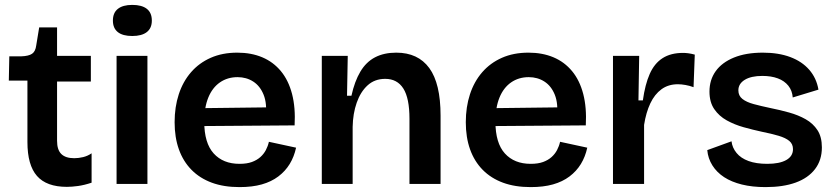

<svg xmlns="http://www.w3.org/2000/svg" viewBox="-20 -751 3410 784"><path d="M253 12Q170 12 131 -32.5Q92 -77 92 -171V-422H16L18 -521H67Q97 -522 111 -531.5Q125 -541 128 -566L140 -639H213V-523H351V-418H213V-176Q213 -139 230.5 -122Q248 -105 283 -105Q301 -105 319.5 -109.5Q338 -114 354 -125V-5Q324 5 298.5 8.5Q273 12 253 12Z M456 0V-523H582V0ZM520 -604Q481 -604 461 -620Q441 -636 441 -667Q441 -699 461.5 -715Q482 -731 520 -731Q559 -731 579.5 -715Q600 -699 600 -667Q600 -636 579.5 -620Q559 -604 520 -604Z M958 13Q894 13 845 -5Q796 -23 762 -57.5Q728 -92 710.5 -141Q693 -190 693 -252Q693 -314 710 -366Q727 -418 760 -456Q793 -494 840.5 -515Q888 -536 949 -536Q1006 -536 1051 -517Q1096 -498 1127 -460.5Q1158 -423 1172.5 -367.5Q1187 -312 1183 -239L774 -236V-309L1108 -313L1065 -272Q1071 -328 1056.5 -364Q1042 -400 1014 -418Q986 -436 950 -436Q909 -436 878 -414.5Q847 -393 830.5 -352.5Q814 -312 814 -254Q814 -167 852.5 -124.5Q891 -82 958 -82Q988 -82 1008.5 -89.5Q1029 -97 1043 -109.5Q1057 -122 1065.5 -138Q1074 -154 1078 -172L1189 -148Q1181 -111 1163 -81.5Q1145 -52 1116.5 -30.5Q1088 -9 1049 2Q1010 13 958 13Z M1294 0V-317V-523H1400L1397 -360H1415Q1428 -419 1451.5 -458.5Q1475 -498 1511.5 -517Q1548 -536 1598 -536Q1687 -536 1733 -473Q1779 -410 1779 -279V0H1652V-266Q1652 -350 1627 -389.5Q1602 -429 1553 -429Q1510 -429 1481 -402.5Q1452 -376 1436.5 -331.5Q1421 -287 1420 -233V0Z M2147 13Q2083 13 2034 -5Q1985 -23 1951 -57.5Q1917 -92 1899.5 -141Q1882 -190 1882 -252Q1882 -314 1899 -366Q1916 -418 1949 -456Q1982 -494 2029.5 -515Q2077 -536 2138 -536Q2195 -536 2240 -517Q2285 -498 2316 -460.5Q2347 -423 2361.5 -367.5Q2376 -312 2372 -239L1963 -236V-309L2297 -313L2254 -272Q2260 -328 2245.5 -364Q2231 -400 2203 -418Q2175 -436 2139 -436Q2098 -436 2067 -414.5Q2036 -393 2019.5 -352.5Q2003 -312 2003 -254Q2003 -167 2041.5 -124.5Q2080 -82 2147 -82Q2177 -82 2197.5 -89.5Q2218 -97 2232 -109.5Q2246 -122 2254.5 -138Q2263 -154 2267 -172L2378 -148Q2370 -111 2352 -81.5Q2334 -52 2305.5 -30.5Q2277 -9 2238 2Q2199 13 2147 13Z M2483 0V-263V-523H2590L2587 -341H2605Q2614 -406 2633 -449Q2652 -492 2685.5 -513.5Q2719 -535 2769 -535Q2779 -535 2790.5 -533.5Q2802 -532 2817 -528L2812 -395Q2796 -401 2779 -404Q2762 -407 2748 -407Q2709 -407 2681 -386.5Q2653 -366 2635.5 -329Q2618 -292 2610 -241V0Z M3106 13Q3052 13 3009.5 2.5Q2967 -8 2937 -27.5Q2907 -47 2889 -75.5Q2871 -104 2868 -138L2967 -174Q2970 -148 2987.5 -126.5Q3005 -105 3036.5 -93.5Q3068 -82 3113 -82Q3163 -82 3190.5 -97.5Q3218 -113 3218 -142Q3218 -163 3203 -175.5Q3188 -188 3159.5 -196.5Q3131 -205 3091 -213Q3054 -221 3016.5 -231.5Q2979 -242 2947.5 -259.5Q2916 -277 2896.5 -305.5Q2877 -334 2877 -377Q2877 -425 2902.5 -460.5Q2928 -496 2977 -516Q3026 -536 3095 -536Q3159 -536 3207 -518Q3255 -500 3284.5 -466Q3314 -432 3322 -385L3217 -353Q3215 -381 3199 -401Q3183 -421 3156 -431Q3129 -441 3093 -441Q3047 -441 3021 -425Q2995 -409 2995 -382Q2995 -360 3011.5 -347Q3028 -334 3057.5 -326Q3087 -318 3125 -310Q3165 -302 3202.5 -291.5Q3240 -281 3270 -264Q3300 -247 3318 -219.5Q3336 -192 3336 -149Q3336 -97 3308 -60.5Q3280 -24 3229 -5.5Q3178 13 3106 13Z"/></svg>

Font: Bricolage Grotesque 18pt SemiBold
Style: Regular
Weight: 600
Version: Version 1.001;gftools[0.9.33.dev8+g029e19f]